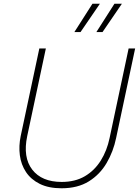

<svg xmlns="http://www.w3.org/2000/svg" viewBox="-20 -1000 745 1030"><path d="M310 10Q241 10 193.5 -13.5Q146 -37 119.5 -77Q93 -117 86.5 -167Q80 -217 91 -270L191 -740H226L126 -270Q102 -156 153 -90Q204 -24 311 -24Q383 -24 435 -54.5Q487 -85 520.5 -138.5Q554 -192 568 -260L670 -740H705L603 -260Q588 -187 552 -125.5Q516 -64 456.5 -27Q397 10 310 10ZM516 -980 412 -828H379L476 -980ZM634 -980 530 -828H497L594 -980Z"/></svg>

Font: Be Vietnam Pro Variable Thin
Style: Italic
Weight: 100
Italic angle: -12°
Designer: Lam Bao, Tony Le, Vietanh Nguyen
Foundry: Yellow Type Foundry
Version: Version 1.002